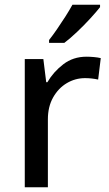

<svg xmlns="http://www.w3.org/2000/svg" viewBox="-20 -786 459 806"><path d="M343 -548Q357 -548 374 -546.5Q391 -545 403 -542L392 -452Q365 -458 337 -458Q296 -458 260.5 -437Q225 -416 203 -377Q181 -338 181 -285V0H84V-538H162L174 -441H179Q204 -484 245.5 -516Q287 -548 343 -548ZM400 -756Q386 -738 360 -709.5Q334 -681 304 -652.5Q274 -624 250 -606H186V-618Q201 -637 219 -663Q237 -689 254.5 -716.5Q272 -744 284 -766H400Z"/></svg>

Font: Noto Sans Kayah Li Medium
Style: Regular
Weight: 500
Designer: Monotype Design Team, Sérgio Martins
Foundry: Monotype Imaging Inc.
Version: Version 2.002; ttfautohint (v1.8.4.7-5d5b)